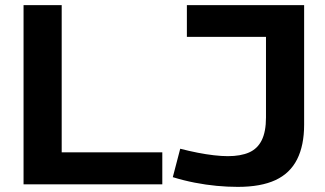

<svg xmlns="http://www.w3.org/2000/svg" viewBox="-20 -720 1269 750"><path d="M72 0V-700H221V-125H614V0ZM655 -28 684 -139Q719 -130 752 -123.5Q785 -117 815.5 -113.5Q846 -110 870 -110Q920 -110 953 -124.5Q986 -139 1002.5 -172.5Q1019 -206 1019 -261V-576H710V-700H1168V-233Q1168 -152 1140.5 -97.5Q1113 -43 1056 -16.5Q999 10 909 10Q869 10 826.5 6Q784 2 740.5 -6.5Q697 -15 655 -28Z"/></svg>

Font: Georama SemiExpanded SemiBold
Style: Regular
Weight: 600
Width: 6
Designer: Jean-Baptiste Levee
Foundry: Production Type
Version: Version 1.001